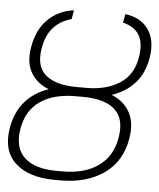

<svg xmlns="http://www.w3.org/2000/svg" viewBox="-63 -807 714 863"><g transform="rotate(5 294.0 -375.0)"><path d="M322.8 -414.6Q412.1 -414.6 472.4 -453.6Q532.7 -492.7 545.4 -572.8Q555.7 -636.2 534.2 -672.4Q512.7 -708.5 460.4 -721.2L467.3 -759.8Q536.6 -752 571.8 -702.9Q606.9 -653.8 593.3 -572.8Q581.5 -502.9 540.8 -458.3Q500 -413.6 438 -393.1Q494.6 -370.1 520.3 -322.8Q545.9 -275.4 534.2 -205.1Q516.6 -100.1 438.5 -45.2Q360.4 9.8 241.7 9.8H216.3Q99.6 9.8 38.6 -45.7Q-22.5 -101.1 -5.4 -204.6Q6.8 -277.3 47.9 -324.7Q88.9 -372.1 153.8 -394Q99.1 -415 73 -460Q46.9 -504.9 58.1 -572.8Q71.3 -654.3 118.4 -700.9Q165.5 -747.6 235.8 -757.3L229 -716.8Q178.7 -703.6 147.2 -668.2Q115.7 -632.8 106 -572.8Q92.3 -490.7 138.9 -452.6Q185.5 -414.6 276.9 -414.6ZM309.1 -373H276.9Q177.2 -373 116.7 -330.6Q56.2 -288.1 42.5 -204.6Q28.3 -119.1 75.7 -75.2Q123 -31.2 222.7 -31.2H249.5Q347.2 -31.2 409.7 -75.7Q472.2 -120.1 485.8 -205.1Q500.5 -289.6 454.6 -331.3Q408.7 -373 309.1 -373Z"/></g></svg>

Font: Inter Display Extra Light
Style: Italic
Weight: 200
Italic angle: -9.39999°
Designer: Rasmus Andersson
Foundry: rsms
Version: Version 4.000;git-4fc901f